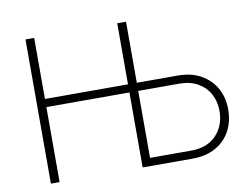

<svg xmlns="http://www.w3.org/2000/svg" viewBox="-78 -841 1252 954"><g transform="rotate(-10 548.0 -364.0)"><path d="M105 0V-727.5H148.9V-419.4H567.9V-727.5H612.3V-419.4H820.3Q886.7 -419.4 935.3 -392.1Q983.9 -364.7 1010.3 -317.9Q1036.6 -271 1036.6 -211.4Q1036.6 -148.4 1010.3 -100.8Q983.9 -53.2 935.3 -26.6Q886.7 0 820.3 0H567.9V-378.4H148.9V0ZM612.3 -378.4V-40.5H820.3Q900.4 -40.5 946.5 -88.1Q992.7 -135.7 992.7 -211.4Q992.7 -258.8 971.9 -296.6Q951.2 -334.5 912.6 -356.4Q874 -378.4 820.3 -378.4Z"/></g></svg>

Font: Inter Extra Light
Style: Regular
Weight: 200
Designer: Rasmus Andersson
Foundry: rsms
Version: Version 4.000;git-3c8e0fc